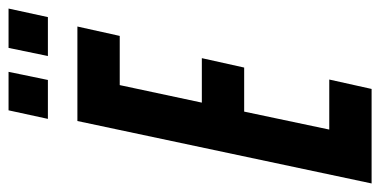

<svg xmlns="http://www.w3.org/2000/svg" viewBox="-250 -649 889 449"><g transform="rotate(-90 194.5 -424.5)"><path d="M-10 0 136 -688H357L335 -589H220L179 -397H283L261 -298H158L116 -99H233L211 0ZM141 -757 161 -849H251L232 -757ZM288 -757 307 -849H399L379 -757Z"/></g></svg>

Font: Saira Ultra Condensed
Style: Bold Italic
Weight: 700
Width: 1
Italic angle: -12°
Designer: Hector Gatti with collaboration of the Omnibus-Type team
Foundry: Omnibus-Type
Version: Version 1.001; ttfautohint (v1.8)